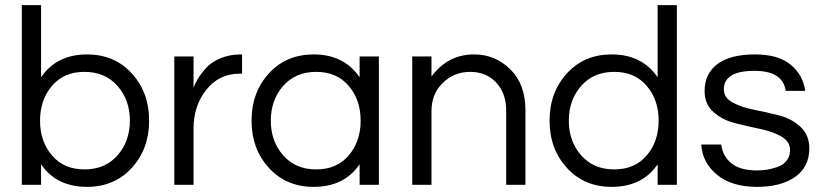

<svg xmlns="http://www.w3.org/2000/svg" viewBox="-20 -720 3204 748"><path d="M319 -508Q426 -508 493.5 -434Q561 -360 561 -250Q561 -140 493.5 -66Q426 8 319 8Q200 8 140 -80V0H65V-700H140V-419Q201 -508 319 -508ZM309 -60Q390 -60 438 -115Q486 -170 486 -250Q486 -330 438 -385Q390 -440 309 -440Q229 -440 182.5 -385.5Q136 -331 136 -250Q136 -169 182.5 -114.5Q229 -60 309 -60Z M918 -508H923V-433H914Q833 -433 783.5 -370Q734 -307 734 -220V0H659V-500H734V-377Q739 -393 750.5 -412.5Q762 -432 782.5 -455Q803 -478 839 -493Q875 -508 918 -508Z M1202 -508Q1320 -508 1381 -419V-500H1456V0H1381V-80Q1321 8 1202 8Q1095 8 1027.5 -66Q960 -140 960 -250Q960 -360 1027.5 -434Q1095 -508 1202 -508ZM1212 -60Q1292 -60 1338.5 -114.5Q1385 -169 1385 -250Q1385 -331 1338.5 -385.5Q1292 -440 1212 -440Q1131 -440 1083 -385Q1035 -330 1035 -250Q1035 -170 1083 -115Q1131 -60 1212 -60Z M1586 -500H1661V-422Q1725 -508 1827 -508Q1909 -508 1968 -450Q2027 -392 2027 -291V0H1952V-289Q1952 -357 1913 -398.5Q1874 -440 1812 -440Q1749 -440 1705 -397Q1661 -354 1661 -288V0H1586Z M2363 -508Q2481 -508 2542 -419V-700H2617V0H2542V-80Q2482 8 2363 8Q2256 8 2188.5 -66Q2121 -140 2121 -250Q2121 -360 2188.5 -434Q2256 -508 2363 -508ZM2373 -60Q2453 -60 2499.5 -114.5Q2546 -169 2546 -250Q2546 -331 2499.5 -385.5Q2453 -440 2373 -440Q2292 -440 2244 -385Q2196 -330 2196 -250Q2196 -170 2244 -115Q2292 -60 2373 -60Z M2921 -508Q3013 -508 3061 -467.5Q3109 -427 3117 -366H3041Q3030 -444 2919 -444Q2800 -444 2800 -372Q2800 -339 2834.5 -320.5Q2869 -302 2917.5 -292.5Q2966 -283 3015 -270.5Q3064 -258 3098.5 -226Q3133 -194 3133 -142Q3133 -70 3078 -31Q3023 8 2929 8Q2830 8 2773 -39.5Q2716 -87 2712 -157H2790Q2794 -114 2828 -85Q2862 -56 2930 -56Q2949 -56 2968 -59Q2987 -62 3009 -69.5Q3031 -77 3044.5 -94Q3058 -111 3058 -135Q3058 -169 3023.5 -188.5Q2989 -208 2940 -218Q2891 -228 2842.5 -240.5Q2794 -253 2759.5 -283.5Q2725 -314 2725 -365Q2725 -433 2775 -470.5Q2825 -508 2921 -508Z"/></svg>

Font: Questrial
Style: Regular
Weight: 400
Designer: Joe Prince
Foundry: Joe Prince
Version: Version 1.002